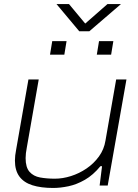

<svg xmlns="http://www.w3.org/2000/svg" viewBox="-20 -920 684 952"><path d="M244 12Q183 12 140.5 -1.5Q98 -15 76 -45Q54 -75 54 -124Q54 -136 55.5 -149.5Q57 -163 60 -178L121 -526H172L113 -189Q110 -174 108.5 -160.5Q107 -147 107 -136Q107 -90 126.5 -68Q146 -46 179 -40Q212 -34 252 -34Q291 -34 332 -47Q373 -60 409 -84.5Q445 -109 470.5 -144Q496 -179 503 -223L556 -526H607L514 0H474L486 -96H478Q442 -52 401 -28.5Q360 -5 319.5 3.5Q279 12 244 12ZM228 -649 239 -716H310L299 -649ZM460 -649 471 -716H542L531 -649ZM580 -900 423 -765H373L260 -900H322L411 -793H391L513 -900Z"/></svg>

Font: Archivo Expanded Thin
Style: Italic
Weight: 250
Width: 7
Italic angle: -10°
Designer: Hector Gatti
Foundry: Omnibus-Type
Version: Version 2.001